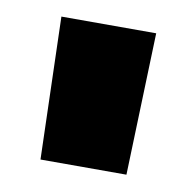

<svg xmlns="http://www.w3.org/2000/svg" viewBox="-45 -745 363 363"><g transform="rotate(10 136.5 -563.5)"><path d="M54 -427 46 -700H228L219 -427Z"/></g></svg>

Font: Georama ExtraExtended
Style: Bold
Weight: 700
Width: 8
Designer: Jean-Baptiste Levee
Foundry: Production Type
Version: Version 1.000